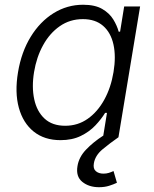

<svg xmlns="http://www.w3.org/2000/svg" viewBox="-20 -573 643 801"><path d="M232.4 11.7Q165.5 11.7 120.8 -23.9Q76.2 -59.6 58.6 -123.5Q41 -187.5 55.2 -272Q69.3 -356.4 108.2 -419.7Q147 -482.9 203.6 -518.1Q260.3 -553.2 326.7 -553.2Q376.5 -553.2 406.5 -535.6Q436.5 -518.1 452.4 -492.2Q468.3 -466.3 475.1 -440.9H481L498 -545.9H564.5L474.1 0H409.7L426.3 -102.1H418.5Q402.8 -76.2 377.9 -49.8Q353 -23.4 317.1 -5.9Q281.2 11.7 232.4 11.7ZM252 -48.3Q304.7 -48.3 345.9 -77.4Q387.2 -106.4 415 -157Q442.9 -207.5 453.6 -272.5Q464.4 -337.4 453.4 -387.2Q442.4 -437 410.2 -465.1Q377.9 -493.2 325.7 -493.2Q271.5 -493.2 229.2 -463.6Q187 -434.1 159.7 -384.3Q132.3 -334.5 122.1 -272.5Q111.8 -210 122.8 -158.9Q133.8 -107.9 166 -78.1Q198.2 -48.3 252 -48.3ZM393.1 208Q351.1 208 323.5 185.8Q295.9 163.6 303.2 120.1Q309.1 82.5 338.9 51.3Q368.7 20 410.2 -6.8L473.6 0Q438.5 24.4 407.7 50Q377 75.7 371.6 108.4Q367.7 130.4 379.6 140.9Q391.6 151.4 411.6 151.4Q423.8 151.4 434.1 148.2Q444.3 145 453.6 140.6L467.8 189.5Q453.6 196.3 435.1 202.1Q416.5 208 393.1 208Z"/></svg>

Font: Inter Light
Style: Italic
Weight: 300
Italic angle: -9.3988°
Designer: Rasmus Andersson
Foundry: rsms
Version: Version 4.001;git-66647c0bb